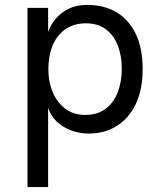

<svg xmlns="http://www.w3.org/2000/svg" viewBox="-20 -532 655 782"><path d="M176 -93V230H92V-500H176V-402Q186 -430 206.5 -455Q227 -480 259 -496Q291 -512 335 -512Q405 -512 455.5 -481.5Q506 -451 533.5 -393Q561 -335 561 -250Q561 -168 533.5 -109.5Q506 -51 456.5 -19.5Q407 12 340 12Q306 12 272 0Q238 -12 212.5 -35.5Q187 -59 176 -93ZM327 -64Q378 -64 411 -89.5Q444 -115 460 -157.5Q476 -200 476 -252Q476 -304 460 -346Q444 -388 411.5 -412.5Q379 -437 330 -437Q281 -437 246.5 -413Q212 -389 194.5 -347Q177 -305 177 -250Q177 -199 194.5 -157Q212 -115 245.5 -89.5Q279 -64 327 -64Z"/></svg>

Font: Inclusive Sans
Style: Regular
Weight: 400
Designer: Olivia King
Foundry: Olivia King
Version: Version 2.004